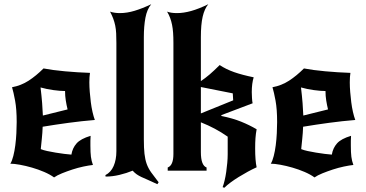

<svg xmlns="http://www.w3.org/2000/svg" viewBox="-20 -808 1734 909"><path d="M236 32Q217 18 189 6Q161 -6 131.5 -14.5Q102 -23 74.5 -28Q47 -33 29 -33Q37 -46 43 -69.5Q49 -93 52.5 -120.5Q56 -148 57.5 -177Q59 -206 59 -230Q59 -291 51.5 -331.5Q44 -372 37 -395Q80 -403 115.5 -426Q151 -449 186 -484Q227 -476 287 -470.5Q347 -465 406 -463Q403 -445 403 -418Q403 -397 405 -372.5Q407 -348 410 -324Q413 -300 418 -278Q423 -256 429 -240Q368 -235 305 -226.5Q242 -218 182 -208Q181 -179 178 -151Q175 -123 173 -102Q185 -97 203.5 -93Q222 -89 243 -85.5Q264 -82 284 -79.5Q304 -77 318 -76Q323 -107 342.5 -129Q362 -151 409 -165Q408 -153 408 -141.5Q408 -130 408 -119Q408 -85 410.5 -65.5Q413 -46 420 -27Q401 -25 375 -19.5Q349 -14 323 -5.5Q297 3 273.5 12.5Q250 22 236 32ZM172 -394Q177 -352 179.5 -320Q182 -288 183 -261L300 -290Q295 -310 291.5 -332Q288 -354 288 -377Q265 -377 232.5 -381.5Q200 -386 172 -394Z M479 21Q505 8 518 -22Q531 -52 531 -92V-605Q531 -630 530 -650Q529 -670 525.5 -687Q522 -704 516 -720Q510 -736 501 -753Q521 -746 548 -746Q581 -746 617.5 -757Q654 -768 696 -788Q676 -764 668.5 -724Q661 -684 661 -632V-148Q661 -107 664 -80Q667 -53 674.5 -32Q682 -11 696 8.5Q710 28 731 55L725 64Q698 51 680 43.5Q662 36 649.5 30Q637 24 627.5 17.5Q618 11 608 0Q579 12 545.5 20Q512 28 480 28Z M1034 78Q1039 65 1043.5 46Q1048 27 1051 6Q1054 -15 1056 -37Q1058 -59 1058 -78V-161Q1028 -182 997 -198.5Q966 -215 931 -229V-88Q931 -25 958 -15V0H774V-15Q801 -25 801 -79V-605Q801 -632 799.5 -653Q798 -674 794.5 -691Q791 -708 785.5 -723Q780 -738 771 -753Q789 -746 818 -746Q849 -746 885 -756Q921 -766 966 -788Q948 -766 939.5 -729Q931 -692 931 -632V-424Q952 -438 973 -456Q994 -474 1020 -500Q1050 -480 1088.5 -466.5Q1127 -453 1181 -442Q1172 -413 1172 -372Q1172 -361 1173 -344Q1174 -327 1176 -319L1028 -263V-259Q1082 -248 1121.5 -232Q1161 -216 1195 -196Q1191 -175 1189.5 -154Q1188 -133 1188 -105Q1188 -48 1195 -16Q1175 -7 1153 5Q1131 17 1110 30Q1089 43 1071.5 56Q1054 69 1042 81ZM931 -271 1084 -333 1082 -366 931 -396Z M1469 32Q1450 18 1422 6Q1394 -6 1364.5 -14.5Q1335 -23 1307.5 -28Q1280 -33 1262 -33Q1270 -46 1276 -69.5Q1282 -93 1285.5 -120.5Q1289 -148 1290.5 -177Q1292 -206 1292 -230Q1292 -291 1284.5 -331.5Q1277 -372 1270 -395Q1313 -403 1348.5 -426Q1384 -449 1419 -484Q1460 -476 1520 -470.5Q1580 -465 1639 -463Q1636 -445 1636 -418Q1636 -397 1638 -372.5Q1640 -348 1643 -324Q1646 -300 1651 -278Q1656 -256 1662 -240Q1601 -235 1538 -226.5Q1475 -218 1415 -208Q1414 -179 1411 -151Q1408 -123 1406 -102Q1418 -97 1436.5 -93Q1455 -89 1476 -85.5Q1497 -82 1517 -79.5Q1537 -77 1551 -76Q1556 -107 1575.5 -129Q1595 -151 1642 -165Q1641 -153 1641 -141.5Q1641 -130 1641 -119Q1641 -85 1643.5 -65.5Q1646 -46 1653 -27Q1634 -25 1608 -19.5Q1582 -14 1556 -5.5Q1530 3 1506.5 12.5Q1483 22 1469 32ZM1405 -394Q1410 -352 1412.5 -320Q1415 -288 1416 -261L1533 -290Q1528 -310 1524.5 -332Q1521 -354 1521 -377Q1498 -377 1465.5 -381.5Q1433 -386 1405 -394Z"/></svg>

Font: New Rocker
Style: Regular
Weight: 400
Designer: Pablo Impallari, Brenda Gallo, Rodrigo Fuenzalida
Foundry: Pablo Impallari, Brenda Gallo, Rodrigo Fuenzalida
Version: Version 1.000; ttfautohint (v0.93) -l 8 -r 50 -G 200 -x 14 -